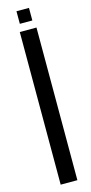

<svg xmlns="http://www.w3.org/2000/svg" viewBox="-139 -939 463 972"><g transform="rotate(-15 93.0 -453.0)"><path d="M49.5 0V-800H137V0ZM60.5 -840V-906H126V-840Z"/></g></svg>

Font: Big Shoulders Stencil Display SemiBold
Style: Regular
Weight: 600
Designer: Patric King
Foundry: XO Type Co
Version: Version 1.000